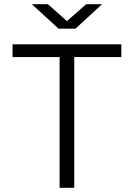

<svg xmlns="http://www.w3.org/2000/svg" viewBox="-20 -898 640 918"><path d="M265 0V-625H40V-686H560V-625H335V0ZM260 -761 132 -878H209L300 -797L392 -878H468L341 -761Z"/></svg>

Font: Chivo Mono Medium ExtraLight
Style: Regular
Weight: 250
Monospace: yes
Version: Version 1.008